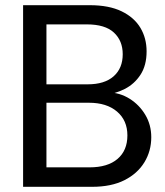

<svg xmlns="http://www.w3.org/2000/svg" viewBox="-20 -720 637 740"><path d="M69 0V-700H326Q400 -700 448.5 -676.5Q497 -653 521 -613Q545 -573 545 -522Q545 -468 521.5 -432Q498 -396 460.5 -377Q423 -358 381 -354L397 -364Q442 -363 479.5 -339.5Q517 -316 540 -277.5Q563 -239 563 -191Q563 -138 536.5 -94.5Q510 -51 459.5 -25.5Q409 0 335 0ZM159 -75H325Q395 -75 433 -107.5Q471 -140 471 -198Q471 -256 431 -290Q391 -324 323 -324H159ZM159 -395H318Q383 -395 418 -426Q453 -457 453 -511Q453 -563 419 -594.5Q385 -626 315 -626H159Z"/></svg>

Font: Host Grotesk Light
Style: Regular
Weight: 400
Version: Version 1.003